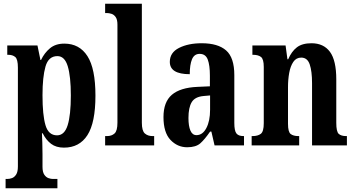

<svg xmlns="http://www.w3.org/2000/svg" viewBox="-20 -780 1902 1030"><path d="M10 230V180H20Q31 180 44 175.5Q57 171 66.5 156.5Q76 142 76 113V-417Q76 -462 62 -474Q48 -486 25 -486H19V-536H181L197 -458H200Q218 -496 248 -521Q278 -546 325 -546Q406 -546 449 -479Q492 -412 492 -267Q492 -122 449 -55Q406 12 323 12Q281 12 254 -8.5Q227 -29 209 -65H205Q206 -42 207 -13.5Q208 15 208 47V114Q208 143 217.5 157Q227 171 240 175.5Q253 180 263 180H288V230ZM286 -54Q326 -54 343 -108.5Q360 -163 360 -268Q360 -370 343.5 -424.5Q327 -479 288 -479Q240 -479 224 -423Q208 -367 208 -269Q208 -163 224 -108.5Q240 -54 286 -54Z M544 0V-50H554Q579 -50 594.5 -64Q610 -78 610 -122V-648Q610 -675 600.5 -688.5Q591 -702 577.5 -706Q564 -710 554 -710H544V-760H741V-122Q741 -78 757 -64Q773 -50 798 -50H807V0Z M984 10Q932 10 894.5 -29.5Q857 -69 857 -152Q857 -233 902 -271.5Q947 -310 1039 -314L1106 -317V-374Q1106 -430 1094.5 -460.5Q1083 -491 1051 -491Q1022 -491 1010 -462Q998 -433 998 -382Q891 -382 891 -448Q891 -498 940.5 -523Q990 -548 1062 -548Q1149 -548 1193 -509.5Q1237 -471 1237 -377V-121Q1237 -79 1248 -64.5Q1259 -50 1286 -50H1289V0H1131L1114 -74H1107Q1079 -33 1055 -11.5Q1031 10 984 10ZM1034 -55Q1067 -55 1087 -93Q1107 -131 1107 -191V-268L1073 -265Q1026 -261 1008.5 -232Q991 -203 991 -147Q991 -104 1001.5 -79.5Q1012 -55 1034 -55Z M1330 0V-50H1335Q1363 -50 1379 -62Q1395 -74 1395 -119V-421Q1395 -463 1380 -474.5Q1365 -486 1338 -486H1334V-536H1512L1522 -462H1526Q1544 -504 1572.5 -526Q1601 -548 1651 -548Q1716 -548 1750 -502Q1784 -456 1784 -354V-121Q1784 -74 1797 -62Q1810 -50 1837 -50H1841V0H1654V-334Q1654 -398 1641.5 -434.5Q1629 -471 1596 -471Q1569 -471 1553.5 -448Q1538 -425 1531.5 -389Q1525 -353 1525 -312V-116Q1525 -72 1539.5 -61Q1554 -50 1581 -50H1585V0Z"/></svg>

Font: Noto Serif Hebrew ExtraCondensed
Style: Bold
Weight: 700
Width: 2
Designer: Monotype Design Team
Foundry: Monotype Imaging Inc.
Version: Version 2.004; ttfautohint (v1.8.4.7-5d5b)